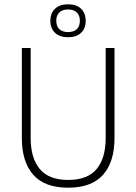

<svg xmlns="http://www.w3.org/2000/svg" viewBox="-20 -862 634 892"><path d="M296.5 10Q187.5 10 134.5 -50Q81.5 -110 81.5 -221.5V-639H122.5V-221Q122.5 -127.5 164.8 -76.8Q207 -26 296.5 -26Q387 -26 429 -76.8Q471 -127.5 471 -221V-639H512V-221.5Q512 -110 458.8 -50Q405.5 10 296.5 10ZM214 -764.5V-766Q214 -801 235.8 -821.5Q257.5 -842 296.5 -842Q335 -842 356.5 -821.5Q378 -801 378 -766V-764.5Q378 -730 356.5 -709.5Q335 -689 296.5 -689Q257.5 -689 235.8 -709.5Q214 -730 214 -764.5ZM241.5 -764.5Q241.5 -740 255.8 -726.5Q270 -713 296.5 -713Q322.5 -713 336.8 -726.5Q351 -740 351 -764.5V-766Q351 -790.5 336.8 -804.2Q322.5 -818 296.5 -818Q270 -818 255.8 -804.2Q241.5 -790.5 241.5 -766Z"/></svg>

Font: Anek Latin ExtraLight
Style: Regular
Weight: 250
Designer: Yesha Goshar
Foundry: Ek Type
Version: Version 1.003